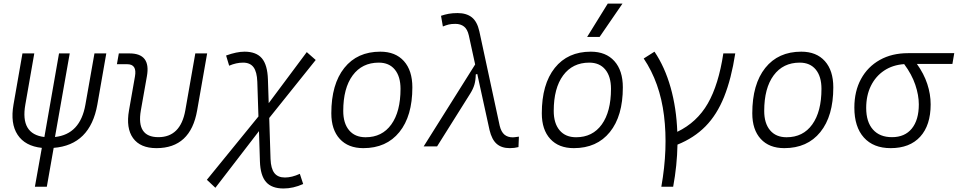

<svg xmlns="http://www.w3.org/2000/svg" viewBox="-20 -815 5333 1069"><path d="M174.3 224.6 212.9 8.3Q119.6 -1.5 78.1 -64.5Q36.6 -127.4 55.2 -232.9L105 -517.6H170.9L121.1 -232.9Q91.8 -67.9 227.1 -52.2L308.6 -517.6H368.2L286.1 -52.2Q426.8 -67.4 455.6 -232.9L505.9 -517.6H571.8L522 -232.9Q481.9 -7.8 278.8 8.3L240.7 224.6Z M851.1 9.8Q761.2 9.8 720.9 -45.9Q680.7 -101.6 698.2 -200.2L731.4 -389.2Q743.7 -457.5 688.5 -457.5H630.9L641.6 -517.6H701.2Q820.8 -517.6 797.9 -390.6L764.2 -200.2Q738.3 -51.3 861.8 -51.3Q984.9 -51.3 1011.7 -200.2L1067.4 -517.6H1133.3L1077.6 -200.2Q1041 9.8 851.1 9.8Z M1179.2 230.5 1131.8 186 1418.9 -166.5 1412.6 -359.9Q1410.6 -415 1391.6 -440.7Q1372.6 -466.3 1333.5 -466.3Q1295.4 -466.3 1255.9 -449.2L1238.8 -505.9Q1297.9 -527.3 1341.3 -527.3Q1406.7 -527.3 1438 -490.5Q1469.2 -453.6 1471.7 -373L1476.1 -240.7L1688 -524.9L1737.8 -481L1479 -158.2L1486.3 70.3Q1488.3 123.5 1507.6 148.4Q1526.9 173.3 1566.4 173.3Q1605 173.3 1649.4 152.8L1668 209.5Q1612.8 234.4 1558.6 234.4Q1492.7 234.4 1461.2 198.2Q1429.7 162.1 1427.2 83.5L1421.9 -85Z M2002.9 9.8Q1918.9 9.8 1871.8 -41.5Q1824.7 -92.8 1824.7 -184.1Q1824.7 -346.2 1897 -436.8Q1969.2 -527.3 2097.7 -527.3Q2181.6 -527.3 2228.8 -474.9Q2275.9 -422.4 2275.9 -328.6Q2275.9 -168.9 2203.6 -79.6Q2131.3 9.8 2002.9 9.8ZM2015.6 -50.8Q2107.4 -50.8 2158.7 -122.1Q2210 -193.4 2210 -320.3Q2210 -389.2 2178.2 -427.7Q2146.5 -466.3 2088.9 -466.3Q1996.1 -466.3 1943.6 -395.3Q1891.1 -324.2 1891.1 -197.3Q1891.1 -128.4 1923.8 -89.6Q1956.5 -50.8 2015.6 -50.8Z M2818.4 9.8Q2772.9 9.8 2745.6 -13.9Q2718.3 -37.6 2705.6 -90.8L2637.2 -403.3L2628.9 -400.4Q2628.4 -369.1 2621.6 -344.7Q2614.7 -320.3 2598.1 -293.9L2413.6 0H2338.9L2625.5 -456.1L2590.3 -617.7Q2582.5 -652.3 2563.5 -667.2Q2544.4 -682.1 2515.6 -682.1Q2493.2 -682.1 2478.3 -678.5Q2463.4 -674.8 2445.8 -667.5L2435.5 -727.1Q2457 -734.4 2478.3 -738.3Q2499.5 -742.2 2527.8 -742.2Q2576.7 -742.2 2606.7 -718.8Q2636.7 -695.3 2648.9 -640.6L2762.2 -114.7Q2770.5 -80.6 2788.6 -65.4Q2806.6 -50.3 2835.4 -50.3Q2839.4 -50.3 2847.2 -51.3Q2855 -52.2 2869.1 -54.2L2866.7 3.9Q2844.7 9.8 2818.4 9.8Z M3174.8 9.8Q3090.8 9.8 3043.7 -41.5Q2996.6 -92.8 2996.6 -184.1Q2996.6 -346.2 3068.8 -436.8Q3141.1 -527.3 3269.5 -527.3Q3353.5 -527.3 3400.6 -474.9Q3447.8 -422.4 3447.8 -328.6Q3447.8 -168.9 3375.5 -79.6Q3303.2 9.8 3174.8 9.8ZM3187.5 -50.8Q3279.3 -50.8 3330.6 -122.1Q3381.8 -193.4 3381.8 -320.3Q3381.8 -389.2 3350.1 -427.7Q3318.4 -466.3 3260.7 -466.3Q3168 -466.3 3115.5 -395.3Q3063 -324.2 3063 -197.3Q3063 -128.4 3095.7 -89.6Q3128.4 -50.8 3187.5 -50.8ZM3249 -609.4 3363.8 -794.9H3445.8L3318.4 -609.4Z M3662.1 224.6Q3699.7 12.2 3677 -171.4Q3654.3 -355 3564 -489.3L3624 -527.3Q3681.6 -441.9 3713.9 -327.6Q3746.1 -213.4 3751 -81.1Q3860.4 -133.8 3920.7 -238.5Q3981 -343.3 4007.3 -517.6H4073.7Q4051.8 -376 4011.7 -276.1Q3971.7 -176.3 3908 -111.6Q3844.2 -46.9 3752 -9.8Q3750 105.5 3728 224.6Z M4346.7 9.8Q4262.7 9.8 4215.6 -41.5Q4168.5 -92.8 4168.5 -184.1Q4168.5 -346.2 4240.7 -436.8Q4313 -527.3 4441.4 -527.3Q4525.4 -527.3 4572.5 -474.9Q4619.6 -422.4 4619.6 -328.6Q4619.6 -168.9 4547.4 -79.6Q4475.1 9.8 4346.7 9.8ZM4359.4 -50.8Q4451.2 -50.8 4502.4 -122.1Q4553.7 -193.4 4553.7 -320.3Q4553.7 -389.2 4522 -427.7Q4490.2 -466.3 4432.6 -466.3Q4339.8 -466.3 4287.4 -395.3Q4234.9 -324.2 4234.9 -197.3Q4234.9 -128.4 4267.6 -89.6Q4300.3 -50.8 4359.4 -50.8Z M4939 9.8Q4842.8 9.8 4789.8 -49.3Q4736.8 -108.4 4736.8 -215.8Q4736.8 -307.1 4773.9 -375.2Q4811 -443.4 4878.4 -481.2Q4945.8 -519 5035.6 -519H5293L5282.7 -459H5085Q5124 -404.8 5142.8 -347.7Q5161.6 -290.5 5161.6 -233.9Q5161.6 -117.7 5103.5 -54Q5045.4 9.8 4939 9.8ZM5014.2 -458Q4950.2 -453.6 4902.6 -421.9Q4855 -390.1 4828.9 -336.9Q4802.7 -283.7 4802.7 -213.9Q4802.7 -136.2 4840.3 -93.8Q4877.9 -51.3 4946.3 -51.3Q5017.6 -51.3 5056.6 -99.1Q5095.7 -147 5095.7 -233.9Q5095.7 -284.7 5076.2 -342.8Q5056.6 -400.9 5014.2 -458Z"/></svg>

Font: Cascadia Code Light
Style: Italic
Weight: 300
Italic angle: -10°
Monospace: yes
Designer: Aaron Bell
Foundry: Saja Typeworks
Version: Version 2404.023; ttfautohint (v1.8.4)